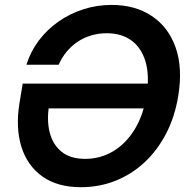

<svg xmlns="http://www.w3.org/2000/svg" viewBox="-20 -758 781 788"><path d="M312 10.3Q215.8 10.3 153.8 -33.9Q91.8 -78.1 67.6 -156.2Q43.5 -234.4 60.1 -335.9L73.2 -415H628.9L611.8 -313H148.9L181.6 -326.7Q171.4 -265.1 183.8 -215.1Q196.3 -165 232.4 -135.5Q268.6 -106 329.6 -106Q391.6 -106 443.6 -136.7Q495.6 -167.5 531.5 -225.1Q567.4 -282.7 581.1 -363.8Q594.2 -445.3 577.9 -502.9Q561.5 -560.5 520.5 -591.1Q479.5 -621.6 418 -621.6Q384.3 -621.6 354 -612.5Q323.7 -603.5 298.3 -586.4Q272.9 -569.3 253.4 -545.7Q233.9 -522 220.7 -492.2H88.4Q105.5 -546.9 139.4 -591.8Q173.3 -636.7 220 -669.4Q266.6 -702.1 322.3 -720Q377.9 -737.8 438 -737.8Q534.2 -737.8 602.5 -692.6Q670.9 -647.5 700.7 -563.5Q730.5 -479.5 711.4 -363.3Q697.3 -277.8 661.4 -209Q625.5 -140.1 572.5 -91.1Q519.5 -42 453.4 -15.9Q387.2 10.3 312 10.3Z"/></svg>

Font: Inter 20pt SemiBold
Style: Italic
Weight: 600
Italic angle: -9.3988°
Version: Version 4.001;git-66647c0bb